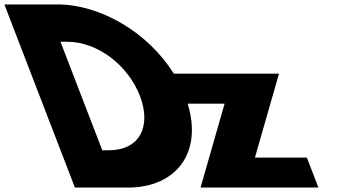

<svg xmlns="http://www.w3.org/2000/svg" viewBox="-272 -845 1540 865"><path d="M-252.3 -825 65.5 0H304.5C520.4 0 641.9 -155.5 573.5 -378H739.9L631.5 0H1162.5L1110.5 -135H876.5L984.9 -513H511.3C395.1 -699.4 179.8 -825 -13.3 -825ZM188.8 -168 0.4 -657H29.4C169.4 -657 305.6 -550 358.8 -412C410.9 -274 356.8 -168 217.8 -168Z"/></svg>

Font: Hussar
Style: BdOpOblFour
Weight: 700
Foundry: Cannot Into Space Fonts
Version: Version 2.00